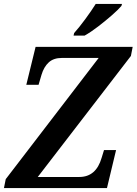

<svg xmlns="http://www.w3.org/2000/svg" viewBox="-26 -951 691 971"><path d="M-6 0 3 -45 473 -658H287Q245 -658 220.5 -635.5Q196 -613 184 -573L169 -522H107L154 -714H645L636 -668L165 -56H375Q460 -56 488 -153L500 -192H561L515 0ZM346 -771 349 -784Q375 -813 405.5 -854.5Q436 -896 458 -931H591L588 -921Q572 -902 540 -874Q508 -846 471 -817.5Q434 -789 402 -771Z"/></svg>

Font: Noto Serif SemiCondensed SemiBold
Style: Italic
Weight: 600
Width: 4
Italic angle: -12°
Designer: Monotype Design Team
Foundry: Monotype Imaging Inc.
Version: Version 2.014; ttfautohint (v1.8.4.7-5d5b)